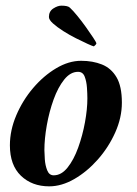

<svg xmlns="http://www.w3.org/2000/svg" viewBox="-20 -653 484 679"><path d="M312 -489Q307 -490 289.5 -498Q272 -506 249 -517.5Q226 -529 204 -543Q182 -557 167.5 -570Q153 -583 153 -593Q153 -613 168.5 -623Q184 -633 197 -633Q220 -633 227 -626Q238 -616 253.5 -597Q269 -578 284 -557Q299 -536 309.5 -520Q320 -504 321 -500Q320 -496 317 -493.5Q314 -491 312 -489ZM267 -438Q308 -438 340.5 -425Q373 -412 392 -380Q411 -348 411 -290Q411 -237 387.5 -184.5Q364 -132 326 -89Q288 -46 243 -20Q198 6 154 6Q93 6 54 -31.5Q15 -69 15 -139Q15 -192 37.5 -245Q60 -298 97 -341.5Q134 -385 178.5 -411.5Q223 -438 267 -438ZM256 -399Q229 -399 207 -371.5Q185 -344 169.5 -301Q154 -258 145.5 -210Q137 -162 137 -122Q137 -111 138.5 -89.5Q140 -68 147 -50.5Q154 -33 170 -33Q197 -33 219 -60.5Q241 -88 256.5 -131Q272 -174 280.5 -220.5Q289 -267 289 -305Q289 -321 287.5 -343Q286 -365 279.5 -382Q273 -399 256 -399Z"/></svg>

Font: Amiri
Style: Bold Italic
Weight: 700
Italic angle: 10°
Designer: Khaled Hosny
Version: Version 0.113